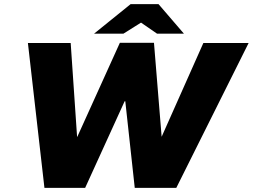

<svg xmlns="http://www.w3.org/2000/svg" viewBox="-20 -908 1223 929"><path d="M195 1 115 -700H322L354 -231L338 -246H354L560 -701H725L764 -223L740 -246H762L964 -700H1183L833 1H632L580 -475L602 -418H583L392 1ZM435 -745 612 -888H747L687 -814L577 -745ZM740 -745 640 -814 612 -888H747L870 -745Z"/></svg>

Font: REM ExtraBold
Style: Italic
Weight: 800
Italic angle: -11°
Designer: Octavio Pardo
Foundry: Ashler Design
Version: Version 1.005;gftools[0.9.28]